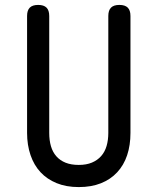

<svg xmlns="http://www.w3.org/2000/svg" viewBox="-20 -750 640 780"><path d="M90 -685Q90 -708 101 -719Q112 -730 135 -730Q158 -730 169 -719Q180 -708 180 -685V-210Q180 -180 187 -156Q194 -132 209 -115Q224 -98 246.5 -89Q269 -80 300 -80Q331 -80 353.5 -89.5Q376 -99 391 -116Q406 -133 413 -157Q420 -181 420 -210V-685Q420 -708 431 -719Q442 -730 465 -730Q488 -730 499 -719Q510 -708 510 -685V-210Q510 -160 496.5 -119.5Q483 -79 456 -50Q429 -21 390 -5.5Q351 10 300 10Q249 10 210 -6Q171 -22 144.5 -50.5Q118 -79 104 -120Q90 -161 90 -210Z"/></svg>

Font: Maple Mono Normal
Style: Regular
Weight: 400
Monospace: yes
Designer: subframe7536
Version: Version 7.000